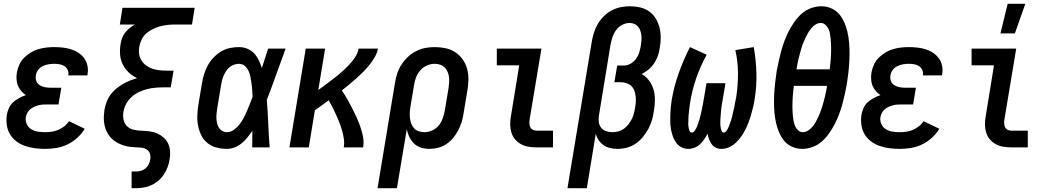

<svg xmlns="http://www.w3.org/2000/svg" viewBox="-20 -776 5540 1011"><path d="M218 8Q190 8 163.5 4.5Q137 1 112 -7.5Q87 -16 66.5 -31.5Q46 -47 33 -68.5Q20 -90 16 -117Q12 -144 16 -171Q19 -189 27 -207Q35 -225 49.5 -238Q64 -251 81 -260Q98 -269 116 -275Q103 -284 91.5 -297Q80 -310 74 -325.5Q68 -341 67 -359Q66 -377 69 -395Q73 -416 82 -436Q91 -456 107 -472Q123 -488 142 -499.5Q161 -511 181.5 -517Q202 -523 223 -525.5Q244 -528 265 -528Q288 -528 310.5 -525.5Q333 -523 354 -516.5Q375 -510 393 -498Q411 -486 423.5 -469Q436 -452 440.5 -430Q445 -408 441 -385L440 -379H339L340 -381Q342 -396 336 -408.5Q330 -421 319 -428Q308 -435 294 -437.5Q280 -440 266 -440Q251 -440 235.5 -437.5Q220 -435 205.5 -428Q191 -421 181 -408Q171 -395 169 -380Q166 -364 171 -350Q176 -336 188.5 -328Q201 -320 215.5 -317Q230 -314 246 -314H303L288 -226H231Q219 -226 207.5 -225.5Q196 -225 184 -222Q172 -219 160.5 -214Q149 -209 139.5 -201Q130 -193 124 -182Q118 -171 116 -159Q113 -140 121 -122.5Q129 -105 144.5 -95.5Q160 -86 179 -83Q198 -80 218 -80Q235 -80 252.5 -82.5Q270 -85 286.5 -92Q303 -99 318 -110.5Q333 -122 343 -138L426 -98Q411 -72 386.5 -50Q362 -28 334.5 -15Q307 -2 277 3Q247 8 218 8Z M673 215V127H696Q709 127 722 123.5Q735 120 746 111Q757 102 763 89.5Q769 77 771 64Q774 48 769.5 33.5Q765 19 752.5 11Q740 3 724.5 1.5Q709 0 693.5 -0.5Q678 -1 663 -3Q648 -5 633.5 -9.5Q619 -14 605.5 -20.5Q592 -27 580.5 -35.5Q569 -44 560 -55Q551 -66 544 -79Q537 -92 533 -106.5Q529 -121 527.5 -136Q526 -151 527 -167Q528 -183 530 -198Q534 -218 541 -238Q548 -258 560.5 -275.5Q573 -293 589.5 -307Q606 -321 624.5 -332Q643 -343 662.5 -351Q682 -359 702 -364Q678 -376 658.5 -394Q639 -412 627 -435.5Q615 -459 612.5 -487Q610 -515 615 -544Q617 -559 622.5 -574.5Q628 -590 638.5 -603.5Q649 -617 662 -628Q675 -639 691 -647H611L625 -735H1005L991 -647H903Q884 -647 864 -645Q844 -643 825 -638Q806 -633 787 -624Q768 -615 752 -601.5Q736 -588 726.5 -569Q717 -550 714 -531Q710 -512 712.5 -493Q715 -474 724.5 -458.5Q734 -443 748.5 -432Q763 -421 780 -415Q797 -409 816.5 -406.5Q836 -404 856 -404H894L879 -316H841Q819 -316 797 -314Q775 -312 753.5 -306.5Q732 -301 711 -291Q690 -281 672.5 -265Q655 -249 644 -228.5Q633 -208 630 -186Q626 -165 631 -144Q636 -123 650.5 -110Q665 -97 685.5 -92.5Q706 -88 727.5 -87.5Q749 -87 770 -84Q791 -81 809.5 -72.5Q828 -64 843 -50.5Q858 -37 866 -18.5Q874 0 875.5 21Q877 42 873 64Q870 84 862.5 104Q855 124 843 142.5Q831 161 814 175.5Q797 190 777 199Q757 208 736.5 211.5Q716 215 695 215Z M1175 8Q1147 8 1120.5 1Q1094 -6 1073.5 -22Q1053 -38 1041 -61.5Q1029 -85 1023.5 -111.5Q1018 -138 1019 -165.5Q1020 -193 1024 -221L1044 -341Q1048 -365 1055.5 -388Q1063 -411 1075 -433Q1087 -455 1105 -473.5Q1123 -492 1144.5 -505Q1166 -518 1190 -523Q1214 -528 1238 -528Q1261 -528 1282 -519.5Q1303 -511 1318 -495Q1333 -479 1342.5 -459Q1352 -439 1359 -418Q1367 -444 1375.5 -469.5Q1384 -495 1392 -520H1484Q1459 -453 1435 -385Q1411 -317 1385 -250Q1390 -188 1392.5 -125.5Q1395 -63 1400 0H1308Q1308 -22 1308.5 -44Q1309 -66 1309 -88Q1297 -70 1283.5 -53Q1270 -36 1253 -22Q1236 -8 1215.5 0Q1195 8 1175 8ZM1175 -80Q1194 -80 1211.5 -92.5Q1229 -105 1241.5 -121.5Q1254 -138 1263.5 -156Q1273 -174 1280.5 -192Q1288 -210 1295.5 -228.5Q1303 -247 1310 -266Q1309 -284 1308 -301.5Q1307 -319 1304.5 -336Q1302 -353 1299 -370Q1296 -387 1289 -402Q1282 -417 1269 -428.5Q1256 -440 1238 -440Q1226 -440 1212.5 -435.5Q1199 -431 1188.5 -422Q1178 -413 1170.5 -401.5Q1163 -390 1157.5 -377.5Q1152 -365 1149 -352.5Q1146 -340 1144 -327L1124 -207Q1122 -194 1120.5 -180Q1119 -166 1119.5 -153Q1120 -140 1123 -127Q1126 -114 1132.5 -103.5Q1139 -93 1150 -86.5Q1161 -80 1175 -80Z M1504 0 1590 -520H1692L1656 -302Q1677 -317 1697.5 -332.5Q1718 -348 1739 -364Q1760 -380 1779 -397Q1798 -414 1816.5 -433Q1835 -452 1849.5 -474Q1864 -496 1868 -520H1970Q1966 -497 1953.5 -475.5Q1941 -454 1925.5 -434.5Q1910 -415 1892.5 -397.5Q1875 -380 1856.5 -363.5Q1838 -347 1819 -331Q1800 -315 1780 -300Q1795 -278 1808 -255Q1821 -232 1833.5 -208Q1846 -184 1857 -159.5Q1868 -135 1877 -109.5Q1886 -84 1891.5 -56.5Q1897 -29 1892 0H1790Q1794 -23 1790.5 -45.5Q1787 -68 1781 -89.5Q1775 -111 1767 -131Q1759 -151 1750 -171Q1741 -191 1731.5 -210Q1722 -229 1711 -248Q1693 -235 1674.5 -221.5Q1656 -208 1638 -195L1606 0Z M1968 215 2060 -341Q2064 -366 2072 -390Q2080 -414 2094.5 -436.5Q2109 -459 2128.5 -477Q2148 -495 2171.5 -507Q2195 -519 2219.5 -523.5Q2244 -528 2269 -528Q2298 -528 2326.5 -522Q2355 -516 2377.5 -501Q2400 -486 2416 -463.5Q2432 -441 2439.5 -414Q2447 -387 2446.5 -357.5Q2446 -328 2441 -299L2421 -179Q2418 -156 2411 -133.5Q2404 -111 2393 -90Q2382 -69 2366.5 -50Q2351 -31 2330.5 -17.5Q2310 -4 2287 2Q2264 8 2242 8Q2219 8 2197.5 1.5Q2176 -5 2160.5 -20Q2145 -35 2135.5 -54.5Q2126 -74 2122 -96L2070 215ZM2215 -80Q2235 -80 2255.5 -89Q2276 -98 2290 -115Q2304 -132 2311 -152.5Q2318 -173 2322 -193L2342 -313Q2344 -328 2345 -343Q2346 -358 2344 -372Q2342 -386 2336.5 -399Q2331 -412 2321 -421.5Q2311 -431 2297.5 -435.5Q2284 -440 2269 -440Q2248 -440 2227.5 -431Q2207 -422 2192.5 -405Q2178 -388 2170.5 -368Q2163 -348 2160 -327L2142 -219Q2139 -203 2138 -187Q2137 -171 2138.5 -156Q2140 -141 2145 -126.5Q2150 -112 2160 -101Q2170 -90 2184.5 -85Q2199 -80 2215 -80Z M2805 0Q2783 0 2762 -3.5Q2741 -7 2723 -17Q2705 -27 2692 -42.5Q2679 -58 2673 -77.5Q2667 -97 2666.5 -118.5Q2666 -140 2670 -162L2714 -432H2596V-520H2831L2769 -148Q2767 -137 2767.5 -126Q2768 -115 2772 -106.5Q2776 -98 2785 -93Q2794 -88 2805 -88H2892V0Z M2968 215 3096 -556Q3100 -580 3107.5 -604Q3115 -628 3128 -650Q3141 -672 3159.5 -690.5Q3178 -709 3200.5 -721Q3223 -733 3247.5 -738Q3272 -743 3296 -743Q3324 -743 3350.5 -737Q3377 -731 3398 -716Q3419 -701 3432.5 -679Q3446 -657 3452.5 -631.5Q3459 -606 3459 -578.5Q3459 -551 3454 -523Q3451 -502 3444 -482Q3437 -462 3425 -443.5Q3413 -425 3395.5 -410.5Q3378 -396 3359 -386Q3382 -373 3398 -351.5Q3414 -330 3421.5 -304Q3429 -278 3428.5 -249.5Q3428 -221 3423 -192Q3420 -168 3413 -144Q3406 -120 3394 -97.5Q3382 -75 3365 -54.5Q3348 -34 3327 -19.5Q3306 -5 3281 1.5Q3256 8 3231 8Q3211 8 3192.5 3.5Q3174 -1 3158.5 -11.5Q3143 -22 3132.5 -37.5Q3122 -53 3117 -71L3070 215ZM3204 -80Q3220 -80 3235.5 -84Q3251 -88 3264.5 -97.5Q3278 -107 3288.5 -120.5Q3299 -134 3306.5 -148.5Q3314 -163 3318 -178.5Q3322 -194 3324 -209Q3327 -225 3328 -240Q3329 -255 3327 -270Q3325 -285 3320 -299Q3315 -313 3304.5 -323Q3294 -333 3279.5 -338Q3265 -343 3250 -343H3215L3230 -431H3265Q3283 -431 3300 -440.5Q3317 -450 3328.5 -465.5Q3340 -481 3345.5 -498.5Q3351 -516 3354 -534Q3356 -548 3357.5 -561.5Q3359 -575 3357.5 -588Q3356 -601 3352 -613.5Q3348 -626 3340 -635.5Q3332 -645 3320.5 -650Q3309 -655 3295 -655Q3275 -655 3256 -645Q3237 -635 3224.5 -618Q3212 -601 3205.5 -581.5Q3199 -562 3195 -542L3134 -169Q3131 -151 3133 -134Q3135 -117 3145 -104Q3155 -91 3171 -85.5Q3187 -80 3204 -80Z M3605 8Q3585 8 3568.5 -0.5Q3552 -9 3541 -24Q3530 -39 3523.5 -56.5Q3517 -74 3513.5 -93Q3510 -112 3509.5 -131.5Q3509 -151 3509.5 -170.5Q3510 -190 3512 -210Q3514 -230 3517 -250Q3529 -321 3554 -391Q3579 -461 3613 -528L3701 -488Q3668 -428 3646 -364Q3624 -300 3614 -236Q3613 -229 3612 -222Q3611 -215 3610 -208Q3609 -201 3608.5 -194Q3608 -187 3607 -180Q3606 -173 3605.5 -166Q3605 -159 3605 -152Q3605 -145 3604.5 -138Q3604 -131 3604 -124Q3604 -117 3605 -110Q3606 -103 3607.5 -96.5Q3609 -90 3612.5 -84Q3616 -78 3623 -78Q3631 -78 3636.5 -85.5Q3642 -93 3646 -100.5Q3650 -108 3652.5 -116Q3655 -124 3658 -132Q3661 -140 3663.5 -148Q3666 -156 3667.5 -164Q3669 -172 3671.5 -180Q3674 -188 3675 -196Q3676 -204 3678 -212Q3680 -220 3681.5 -228Q3683 -236 3684 -244Q3685 -252 3687 -260L3700 -338H3800L3787 -260Q3786 -253 3784.5 -246Q3783 -239 3782 -232.5Q3781 -226 3780 -219Q3779 -212 3778 -205Q3777 -198 3776.5 -191Q3776 -184 3775.5 -177.5Q3775 -171 3774.5 -164Q3774 -157 3773.5 -150Q3773 -143 3773 -136.5Q3773 -130 3773 -123Q3773 -116 3774 -109.5Q3775 -103 3776.5 -96.5Q3778 -90 3781 -84Q3784 -78 3791 -78Q3798 -78 3803 -84Q3808 -90 3811.5 -96.5Q3815 -103 3817.5 -110Q3820 -117 3822.5 -123.5Q3825 -130 3827.5 -137Q3830 -144 3832 -150.5Q3834 -157 3835.5 -164Q3837 -171 3838.5 -178Q3840 -185 3841.5 -191.5Q3843 -198 3845 -205Q3847 -212 3848 -219Q3849 -226 3850 -233Q3851 -240 3853 -246.5Q3855 -253 3856 -260Q3866 -324 3866 -388Q3866 -452 3852 -512L3949 -528Q3961 -461 3963 -391Q3965 -321 3953 -250Q3950 -230 3945 -210Q3940 -190 3934.5 -170.5Q3929 -151 3921.5 -131.5Q3914 -112 3904.5 -93Q3895 -74 3882.5 -56.5Q3870 -39 3854 -24Q3838 -9 3818.5 -0.5Q3799 8 3779 8Q3763 8 3749.5 1.5Q3736 -5 3727.5 -17Q3719 -29 3713.5 -43Q3708 -57 3706 -72Q3698 -57 3688.5 -43Q3679 -29 3666.5 -17Q3654 -5 3637.5 1.5Q3621 8 3605 8Z M4205 8Q4173 8 4146 -5.5Q4119 -19 4102.5 -43Q4086 -67 4076 -95.5Q4066 -124 4061.5 -154Q4057 -184 4056 -215Q4055 -246 4056.5 -277Q4058 -308 4061.5 -339.5Q4065 -371 4070 -403Q4075 -430 4081 -456.5Q4087 -483 4094 -509Q4101 -535 4111 -561.5Q4121 -588 4134 -613Q4147 -638 4163.5 -661.5Q4180 -685 4201.5 -704Q4223 -723 4250.5 -733Q4278 -743 4304 -743Q4336 -743 4363 -729.5Q4390 -716 4406.5 -692Q4423 -668 4433 -639.5Q4443 -611 4447.5 -581Q4452 -551 4453 -520Q4454 -489 4452.5 -458Q4451 -427 4447.5 -395.5Q4444 -364 4439 -332Q4434 -305 4428 -278.5Q4422 -252 4415 -226Q4408 -200 4398 -173.5Q4388 -147 4375 -122Q4362 -97 4345.5 -73.5Q4329 -50 4307.5 -31Q4286 -12 4258.5 -2Q4231 8 4205 8ZM4349 -411Q4350 -425 4352 -439Q4354 -453 4354.5 -466.5Q4355 -480 4356 -494Q4357 -508 4356.5 -521.5Q4356 -535 4355.5 -548.5Q4355 -562 4353.5 -575.5Q4352 -589 4349.5 -602Q4347 -615 4341 -626.5Q4335 -638 4325 -646.5Q4315 -655 4301 -655Q4287 -655 4274 -646.5Q4261 -638 4251.5 -626.5Q4242 -615 4234.5 -602Q4227 -589 4221 -576Q4215 -563 4209.5 -549.5Q4204 -536 4200 -522Q4196 -508 4192 -494.5Q4188 -481 4185 -467Q4182 -453 4179 -439Q4176 -425 4174 -411ZM4208 -80Q4222 -80 4235 -88.5Q4248 -97 4258 -108.5Q4268 -120 4275 -133Q4282 -146 4288 -159Q4294 -172 4299.5 -185.5Q4305 -199 4309 -213Q4313 -227 4317 -240.5Q4321 -254 4324 -268Q4327 -282 4330 -296Q4333 -310 4335 -324H4160Q4159 -310 4157 -296Q4155 -282 4154.5 -268.5Q4154 -255 4153 -241Q4152 -227 4152.5 -213.5Q4153 -200 4153.5 -186.5Q4154 -173 4155.5 -159.5Q4157 -146 4160 -133Q4163 -120 4168.5 -108.5Q4174 -97 4184 -88.5Q4194 -80 4208 -80Z M4718 8Q4690 8 4663.5 4.5Q4637 1 4612 -7.5Q4587 -16 4566.5 -31.5Q4546 -47 4533 -68.5Q4520 -90 4516 -117Q4512 -144 4516 -171Q4519 -189 4527 -207Q4535 -225 4549.5 -238Q4564 -251 4581 -260Q4598 -269 4616 -275Q4603 -284 4591.5 -297Q4580 -310 4574 -325.5Q4568 -341 4567 -359Q4566 -377 4569 -395Q4573 -416 4582 -436Q4591 -456 4607 -472Q4623 -488 4642 -499.5Q4661 -511 4681.5 -517Q4702 -523 4723 -525.5Q4744 -528 4765 -528Q4788 -528 4810.5 -525.5Q4833 -523 4854 -516.5Q4875 -510 4893 -498Q4911 -486 4923.5 -469Q4936 -452 4940.5 -430Q4945 -408 4941 -385L4940 -379H4839L4840 -381Q4842 -396 4836 -408.5Q4830 -421 4819 -428Q4808 -435 4794 -437.5Q4780 -440 4766 -440Q4751 -440 4735.5 -437.5Q4720 -435 4705.5 -428Q4691 -421 4681 -408Q4671 -395 4669 -380Q4666 -364 4671 -350Q4676 -336 4688.5 -328Q4701 -320 4715.5 -317Q4730 -314 4746 -314H4803L4788 -226H4731Q4719 -226 4707.5 -225.5Q4696 -225 4684 -222Q4672 -219 4660.5 -214Q4649 -209 4639.5 -201Q4630 -193 4624 -182Q4618 -171 4616 -159Q4613 -140 4621 -122.5Q4629 -105 4644.5 -95.5Q4660 -86 4679 -83Q4698 -80 4718 -80Q4735 -80 4752.5 -82.5Q4770 -85 4786.5 -92Q4803 -99 4818 -110.5Q4833 -122 4843 -138L4926 -98Q4911 -72 4886.5 -50Q4862 -28 4834.5 -15Q4807 -2 4777 3Q4747 8 4718 8Z M5305 0Q5283 0 5262 -3.5Q5241 -7 5223 -17Q5205 -27 5192 -42.5Q5179 -58 5173 -77.5Q5167 -97 5166.5 -118.5Q5166 -140 5170 -162L5214 -432H5096V-520H5331L5269 -148Q5267 -137 5267.5 -126Q5268 -115 5272 -106.5Q5276 -98 5285 -93Q5294 -88 5305 -88H5392V0ZM5248 -600 5286 -756H5379L5324 -600Z"/></svg>

Font: Iosevka Curly Semibold
Style: Italic
Weight: 600
Italic angle: -9°
Monospace: yes
Designer: Belleve Invis
Foundry: Belleve Invis
Version: Version 22.1.2; ttfautohint (v1.8.4)